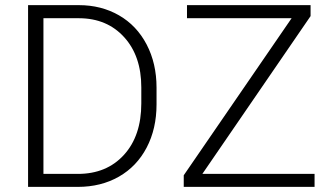

<svg xmlns="http://www.w3.org/2000/svg" viewBox="-20 -731 1293 751"><path d="M89.8 0ZM89.8 0V-710.9H288.6Q376 -710.9 445.3 -671.1Q514.6 -631.3 553.5 -557.1Q592.3 -482.9 592.3 -388.2V-322.8Q592.3 -227.5 553.7 -153.8Q515.1 -80.1 445.1 -40Q375 0 284.2 0ZM149.9 -659.7V-50.8H284.7Q397 -50.8 464.8 -125.2Q532.7 -199.7 532.7 -326.7V-389.2Q532.7 -511.7 465.8 -585.4Q398.9 -659.2 289.6 -659.7ZM771.5 -50.8H1210.4V0H698.7V-45.4L1120.6 -659.7H711.4V-710.9H1194.8V-668Z"/></svg>

Font: Roboto Light
Style: Regular
Weight: 300
Designer: Google
Version: Version 2.134; 2016; ttfautohint (v1.6)